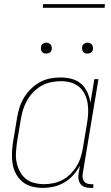

<svg xmlns="http://www.w3.org/2000/svg" viewBox="-20 -904 540 932"><path d="M188 8Q161 8 135.5 1.5Q110 -5 90.5 -20.5Q71 -36 58.5 -58.5Q46 -81 41.5 -106.5Q37 -132 38 -159Q39 -186 43 -213L63 -333Q67 -358 75 -383Q83 -408 97 -431Q111 -454 130.5 -473Q150 -492 173.5 -505Q197 -518 223 -523Q249 -528 274 -528Q302 -528 328.5 -521Q355 -514 374 -497Q393 -480 404 -456Q415 -432 419 -405L438 -520H458L381 -58Q380 -49 381.5 -39.5Q383 -30 388.5 -23Q394 -16 403 -13Q412 -10 421 -10H433V8H418Q405 8 392.5 4Q380 0 372 -9.5Q364 -19 361.5 -32Q359 -45 361 -58L368 -100Q355 -76 336 -54.5Q317 -33 292.5 -18.5Q268 -4 241 2Q214 8 188 8ZM194 -10Q217 -10 240.5 -15Q264 -20 285 -31.5Q306 -43 323.5 -61Q341 -79 353.5 -100Q366 -121 372.5 -143.5Q379 -166 383 -189L403 -309Q407 -333 408 -357.5Q409 -382 405 -405Q401 -428 390.5 -448.5Q380 -469 362.5 -483.5Q345 -498 322 -504Q299 -510 275 -510Q252 -510 228 -505Q204 -500 183 -488.5Q162 -477 144 -459Q126 -441 113.5 -420Q101 -399 93.5 -376Q86 -353 82 -330L62 -210Q59 -186 57.5 -161.5Q56 -137 61 -114Q66 -91 77 -70.5Q88 -50 105.5 -36Q123 -22 146.5 -16Q170 -10 194 -10ZM404 -644Q398 -644 392.5 -646Q387 -648 383.5 -653Q380 -658 379 -664Q378 -670 379 -676Q379 -681 381.5 -685Q384 -689 388 -691.5Q392 -694 396 -695.5Q400 -697 405 -697Q411 -697 416.5 -694.5Q422 -692 426 -687Q430 -682 431 -676Q432 -670 431 -664Q430 -659 427.5 -655Q425 -651 421.5 -648.5Q418 -646 413.5 -645Q409 -644 404 -644ZM204 -644Q198 -644 192.5 -646Q187 -648 183.5 -653Q180 -658 179 -664Q178 -670 179 -676Q179 -681 181.5 -685Q184 -689 188 -691.5Q192 -694 196 -695.5Q200 -697 205 -697Q211 -697 216.5 -694.5Q222 -692 226 -687Q230 -682 231 -676Q232 -670 231 -664Q230 -659 227.5 -655Q225 -651 221.5 -648.5Q218 -646 213.5 -645Q209 -644 204 -644ZM188 -866 189 -884H489L488 -866Z"/></svg>

Font: Iosevka Curly Thin
Style: Italic
Weight: 100
Italic angle: -9°
Monospace: yes
Designer: Belleve Invis
Foundry: Belleve Invis
Version: Version 22.1.2; ttfautohint (v1.8.4)